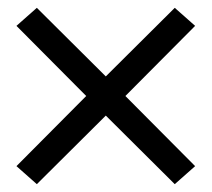

<svg xmlns="http://www.w3.org/2000/svg" viewBox="-20 -585 540 490"><path d="M74 -115 22 -161 200 -340 22 -519 74 -565 250 -390 426 -565 478 -519 300 -340 478 -161 426 -115 250 -290Z"/></svg>

Font: HulyMono
Style: Regular
Weight: 400
Monospace: yes
Designer: Belleve Invis
Foundry: Belleve Invis
Version: Version 33.2.5; ttfautohint (v1.8.4)